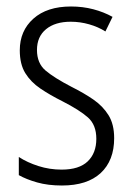

<svg xmlns="http://www.w3.org/2000/svg" viewBox="-20 -562 408 592"><path d="M332 -136Q332 -67 290.5 -28.5Q249 10 171 10Q128 10 94.5 0.5Q61 -9 38 -22V-78Q64 -61 98.5 -50Q133 -39 170 -39Q224 -39 250.5 -64.5Q277 -90 277 -134Q277 -177 251 -200Q225 -223 172 -250Q134 -269 104.5 -289Q75 -309 58 -336.5Q41 -364 41 -407Q41 -467 83 -504.5Q125 -542 199 -542Q235 -542 267.5 -533.5Q300 -525 327 -510L305 -465Q283 -479 255 -487Q227 -495 198 -495Q150 -495 122 -472Q94 -449 94 -408Q94 -367 120.5 -344.5Q147 -322 201 -294Q239 -275 268 -255Q297 -235 314.5 -207Q332 -179 332 -136Z"/></svg>

Font: Noto Sans Gujarati UI Condensed Light
Style: Regular
Weight: 300
Width: 3
Designer: Jelle Bosma - Monotype Design Team, Universal Thirst
Foundry: Monotype Imaging Inc.
Version: Version 2.106; ttfautohint (v1.8.4.7-5d5b)